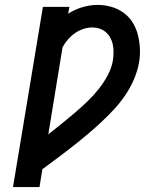

<svg xmlns="http://www.w3.org/2000/svg" viewBox="-20 -763 640 783"><path d="M33 0 155 -735H263L258 -707Q286 -725 317 -734Q348 -743 378 -743Q407 -743 434.5 -735Q462 -727 484 -711Q506 -695 520.5 -672Q535 -649 542 -622Q549 -595 550.5 -566Q552 -537 547 -508Q541 -474 526.5 -440Q512 -406 491 -375Q470 -344 444.5 -316.5Q419 -289 391.5 -263.5Q364 -238 335.5 -214Q307 -190 277 -166.5Q247 -143 217 -120.5Q187 -98 157 -76L155 -75Q155 -74 154.5 -74Q154 -74 153 -74L141 0ZM177 -215Q204 -236 231 -258Q258 -280 284.5 -302.5Q311 -325 336 -349Q361 -373 382.5 -400Q404 -427 420 -457.5Q436 -488 441 -520Q443 -535 443 -551Q443 -567 440 -581.5Q437 -596 430 -609Q423 -622 412 -631.5Q401 -641 386.5 -646Q372 -651 356 -651Q338 -651 320 -645Q302 -639 286 -628Q270 -617 257 -602Q244 -587 235 -570Z"/></svg>

Font: Iosevka Slab SmBdExObl
Style: Regular
Weight: 600
Width: 7
Italic angle: -9°
Monospace: yes
Designer: Belleve Invis
Foundry: Belleve Invis
Version: Version 11.1.0; ttfautohint (v1.8.3)